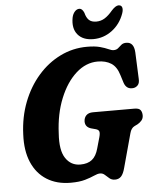

<svg xmlns="http://www.w3.org/2000/svg" viewBox="-61 -968 818 1032"><g transform="rotate(-5 348.0 -452.0)"><path d="M429 -710.5Q472 -710.5 499.2 -703Q526.5 -695.5 543 -687.8Q559.5 -680 570.5 -680Q586 -680 595.2 -688.2Q604.5 -696.5 614.5 -705Q624.5 -713.5 641.5 -713.5Q682.5 -713.5 685.5 -658L691.5 -514.5Q693 -491.5 682.5 -480.2Q672 -469 657 -467.5Q621 -464 608.5 -500.5L595 -543.5Q581.5 -589 552 -607.8Q522.5 -626.5 479.5 -626.5Q416 -626.5 362.8 -578.8Q309.5 -531 275.8 -448Q242 -365 237.5 -259.5Q231 -168.5 259.8 -125.8Q288.5 -83 339 -83Q379 -83 402.2 -101.8Q425.5 -120.5 436.5 -161.5L453.5 -221.5Q459 -242 455.8 -251.5Q452.5 -261 438 -265L412 -272Q381.5 -282 381.5 -311.5Q382 -332 394.5 -344.5Q407 -357 431 -357H654Q679 -357 687.2 -345.8Q695.5 -334.5 695.5 -317Q695.5 -300.5 685.5 -289.2Q675.5 -278 663.5 -271.5L647 -263.5Q628.5 -254.5 621.5 -227.5L572 -46Q563.5 -13 550.8 0.5Q538 14 517.5 14Q500 14 488 4Q476 -6 465.2 -16Q454.5 -26 439.5 -26Q426.5 -26 407 -17Q387.5 -8 356.8 1Q326 10 279 10Q204 10 150.2 -23.8Q96.5 -57.5 69.5 -120.5Q42.5 -183.5 47 -271Q50.5 -364.5 81.5 -444.5Q112.5 -524.5 164.8 -584.2Q217 -644 284.8 -677.2Q352.5 -710.5 429 -710.5ZM491.5 -841Q516.5 -841 537.2 -854Q558 -867 580 -893.5Q602 -917.5 617.5 -917.5Q632.5 -917.5 636.5 -905Q640.5 -892.5 633.5 -872.5Q613.5 -816 568.2 -782.2Q523 -748.5 467 -748.5Q411 -748.5 383.2 -782.2Q355.5 -816 366 -873Q370 -892.5 381 -905Q392 -917.5 406 -917.5Q421.5 -917.5 431.5 -893.5Q438 -867 451.8 -854Q465.5 -841 491.5 -841Z"/></g></svg>

Font: Fraunces 144pt SuperSoft
Style: Bold Italic
Weight: 700
Italic angle: -16°
Version: Version 1.000;[0bf87f6ff]